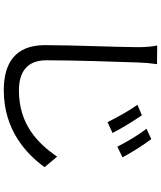

<svg xmlns="http://www.w3.org/2000/svg" viewBox="64 -878 871 1040"><g transform="rotate(90 500.0 -357.5)"><path d="M604 -690 547 -666C580 -620 615 -557 641 -504L700 -531C676 -579 629 -654 604 -690ZM733 -741 677 -715C711 -671 748 -609 774 -557L832 -585C808 -631 760 -706 733 -741ZM327 -772 226 -773C232 -744 235 -708 235 -671C235 -567 224 -313 224 -165C224 -2 324 58 468 58C687 58 816 -68 885 -163L828 -231C757 -127 653 -24 470 -24C375 -24 306 -63 306 -173C306 -322 314 -559 318 -671C319 -704 322 -739 327 -772Z"/></g></svg>

Font: Noto Sans CJK SC
Style: Regular
Weight: 400
Designer: Ryoko NISHIZUKA 西塚涼子 (kana, bopomofo & ideographs); Paul D. Hunt (Latin, Greek & Cyrillic); Sandoll Communications 산돌커뮤니
Foundry: Adobe
Version: Version 2.004;hotconv 1.0.118;makeotfexe 2.5.65603